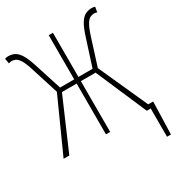

<svg xmlns="http://www.w3.org/2000/svg" viewBox="-201 -796 1018 1107"><g transform="rotate(-30 308.0 -242.0)"><path d="M584 188V0H560V-28H616V-12L610 188ZM4 0 169 -366H286V-660H314V-366H431L596 0H558L412 -338H314V0H286V-338H188L42 0ZM165 -350 106 -536Q91 -585 77 -606Q63 -627 50.5 -632.5Q38 -638 26 -638Q22 -638 16.5 -637Q11 -636 6 -634L0 -668Q5 -670 10.5 -671Q16 -672 22 -672Q43 -672 61.5 -664Q80 -656 98 -629.5Q116 -603 134 -546L195 -356ZM435 -350 405 -356 466 -546Q484 -603 502 -629.5Q520 -656 539 -664Q558 -672 578 -672Q584 -672 590 -671Q596 -670 600 -668L594 -634Q590 -636 584.5 -637Q579 -638 574 -638Q563 -638 550 -632.5Q537 -627 523.5 -606Q510 -585 494 -536Z"/></g></svg>

Font: Source Code Pro ExtraLight
Style: Regular
Weight: 200
Monospace: yes
Designer: Paul D. Hunt, Teo Tuominen
Foundry: Adobe
Version: Version 1.026;hotconv 1.1.0;makeotfexe 2.6.0